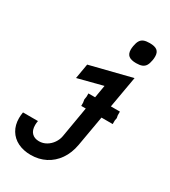

<svg xmlns="http://www.w3.org/2000/svg" viewBox="-233 -907 1066 1207"><g transform="rotate(30 300.0 -304.0)"><path d="M121 10.5Q121 47.5 140 67.2Q159 87 192.5 87Q221 87 245.5 72.5Q270 58 286.2 34.2Q302.5 10.5 307 -16L345 -238.5H312V-262L308.5 -283.5L312 -305V-329H360.5L376 -420.5L196 -374L214.5 -482L515 -557.5L475 -329H540.5V-302.5L544 -283.5L540.5 -264.5V-238.5H459L420.5 -18Q409 46 376.8 92.2Q344.5 138.5 296.5 163Q248.5 187.5 190.5 187.5Q137 187.5 96.5 167.5Q56 147.5 33.8 110.2Q11.5 73 11.5 23Q11.5 4 15.5 -20H124Q121 -3.5 121 10.5ZM404.5 -701.5Q404.5 -711.5 407 -727.5Q411.5 -754 420.8 -768.8Q430 -783.5 446 -789.8Q462 -796 488.5 -796Q525.5 -796 542.5 -782.5Q559.5 -769 559.5 -739Q559.5 -724 557 -711.5Q552.5 -685.5 543.5 -671Q534.5 -656.5 518.5 -650Q502.5 -643.5 476 -643.5Q439 -643.5 421.8 -657.2Q404.5 -671 404.5 -701.5Z"/></g></svg>

Font: JuliaMono SemiBoldItalic
Style: Regular
Weight: 600
Italic angle: -9°
Monospace: yes
Designer: cormullion
Foundry: corm
Version: Version 0.049; ttfautohint (v1.8.4)